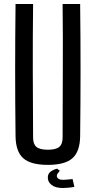

<svg xmlns="http://www.w3.org/2000/svg" viewBox="-20 -820 480 963"><path d="M220 7Q134 7 96.5 -26.5Q59 -60 58 -137Q56 -304 56 -468.5Q56 -633 58 -800H146Q144 -633 144.5 -464.5Q145 -296 146 -129Q146 -97 163 -83Q180 -69 220 -69Q260 -69 277 -83Q294 -97 294 -129Q294 -296 295 -464.5Q296 -633 294 -800H382Q384 -633 384 -468.5Q384 -304 382 -137Q381 -60 343.5 -26.5Q306 7 220 7ZM220 67Q221 50 235 40Q249 30 267 26L280 37Q275 43 270 49Q265 55 265 62Q265 70 272.5 76Q280 82 298 82Q306 82 320.5 80.5Q335 79 344 78L353 117Q340 120 323 121.5Q306 123 295 123Q258 123 238 107Q218 91 220 67Z"/></svg>

Font: Big Shoulders Text Medium
Style: Regular
Weight: 500
Designer: Patric King
Foundry: XO Type Co
Version: Version 1.000; ttfautohint (v1.8.2)